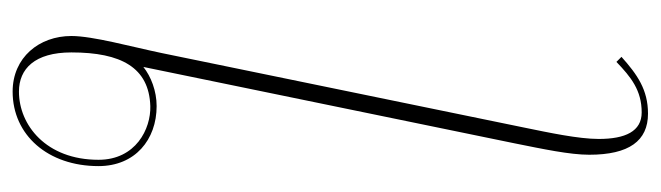

<svg xmlns="http://www.w3.org/2000/svg" viewBox="-391 -415 1046 304"><g transform="rotate(-90 132.0 -263.0)"><path d="M104 240C142 240 166 223 194 198L186 190C162 213 141 230 106 230C76 230 64 204 64 162C64 130 74 83 82 44L200 -530C210 -578 227 -639 227 -673C227 -724 193 -766 139 -766C70 -766 21 -710 21 -630C21 -572 63 -538 116 -538C140 -538 163 -547 178 -559L57 29C48 74 39 116 39 147C39 210 61 240 104 240ZM116 -548C80 -547 31 -571 31 -630C31 -713 86 -756 139 -756C175 -756 201 -731 201 -673C201 -594 177 -550 116 -548Z"/></g></svg>

Font: Noto Serif Display Thin
Style: Italic
Weight: 100
Italic angle: -12°
Designer: Monotype Design Team
Foundry: Monotype Imaging Inc.
Version: Version 2.009